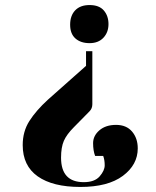

<svg xmlns="http://www.w3.org/2000/svg" viewBox="-20 -506 620 761"><path d="M70 69Q70 15 96.5 -26.5Q123 -68 170 -111L321 -245V-303H346V-93Q346 -76 335 -65L273 -2Q244 27 233 52.5Q222 78 222 119Q222 216 312 216Q355 216 375 193Q395 170 395 149Q395 128 389 112H357Q349 91 349 61.5Q349 32 374 10.5Q399 -11 440 -11Q481 -11 503.5 15.5Q526 42 526 82Q526 147 467 191Q408 235 298.5 235Q189 235 129.5 193Q70 151 70 69ZM335 -486Q373 -486 391.5 -464.5Q410 -443 410 -410.5Q410 -378 390 -356.5Q370 -335 335 -335Q300 -335 279 -353.5Q258 -372 258 -408Q258 -444 278 -465Q298 -486 335 -486Z"/></svg>

Font: SVN-Abril Fatface
Style: Regular
Weight: 400
Designer: Veronika Burian, Jos? Scaglione
Foundry: TypeTogether
Version: Version 1.001